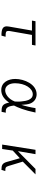

<svg xmlns="http://www.w3.org/2000/svg" viewBox="1200 -1756 600 3040"><g transform="rotate(90 1500.0 -236.0)"><path d="M562 -24C480 -24 470 -35 470 -68C470 -75 470 -84 472 -94L533 -442H690L700 -498H316L306 -442H464L401 -80C398 -62 397 -53 397 -44C397 22 444 41 544 41Z M1764 -28C1756 -27 1749 -27 1742 -27C1688 -27 1663 -57 1651 -158C1682 -217 1727 -323 1762 -498H1692C1681 -424 1658 -327 1640 -275C1639 -325 1632 -378 1620 -412C1594 -482 1535 -516 1473 -516C1313 -516 1230 -319 1230 -178C1230 -70 1281 44 1406 44C1473 44 1542 13 1604 -81C1626 29 1663 39 1751 39ZM1587 -170C1549 -70 1471 -18 1409 -18C1346 -18 1298 -77 1298 -174C1298 -333 1379 -455 1473 -455C1564 -455 1579 -342 1585 -283C1588 -262 1589 -242 1589 -221C1589 -205 1588 -189 1587 -170Z M2689 -20C2636 -20 2621 -23 2606 -76L2539 -297L2741 -498H2655L2426 -271L2373 -220L2421 -498H2352L2269 30H2339L2364 -138L2485 -250L2543 -47C2564 28 2595 41 2670 41Z"/></g></svg>

Font: LINE Seed JP_OTF Regular
Style: Regular
Weight: 400
Designer: LY Corporation & Fontrix & Fontworks
Version: Version 1.002